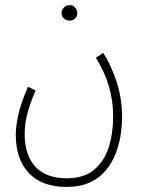

<svg xmlns="http://www.w3.org/2000/svg" viewBox="-20 -505 567 755"><path d="M42 24Q42 -6 51.5 -51.5Q61 -97 90 -164L120 -149Q99 -101 88 -59.5Q77 -18 77 22Q77 105 119 150.5Q161 196 243 196Q310 196 350 162.5Q390 129 407.5 74Q425 19 425 -47Q425 -107 408.5 -164.5Q392 -222 357 -278L386 -297Q416 -251 438 -185Q460 -119 460 -44Q460 -14 455 22Q450 58 436.5 94.5Q423 131 398.5 162Q374 193 335.5 211.5Q297 230 241 230Q145 230 93.5 175.5Q42 121 42 24ZM254 -424Q241 -424 231.5 -432.5Q222 -441 222 -454Q222 -466 231.5 -475.5Q241 -485 254 -485Q266 -485 275 -475.5Q284 -466 284 -454Q284 -441 275 -432.5Q266 -424 254 -424Z"/></svg>

Font: Noto Sans Arabic ExtCond ExtLt
Style: Regular
Weight: 200
Width: 2
Designer: Monotype Design Team, Nadine Chahine, Nizar Qandah and Khaled Hosny
Foundry: Monotype Imaging Inc.
Version: Version 2.012; ttfautohint (v1.8.4.7-5d5b)